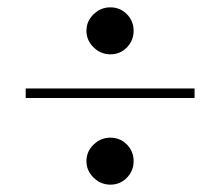

<svg xmlns="http://www.w3.org/2000/svg" viewBox="-20 -639 600 523"><path d="M280.5 -491Q254.5 -491 235 -510Q215.5 -529 215.5 -555Q215.5 -581.5 235 -600.2Q254.5 -619 280.5 -619Q307.5 -619 325.8 -600.2Q344 -581.5 344 -555Q344 -529 325.8 -510Q307.5 -491 280.5 -491ZM50 -372V-398H510V-372ZM280.5 -136Q254.5 -136 235 -155Q215.5 -174 215.5 -200Q215.5 -226.5 235 -245.2Q254.5 -264 280.5 -264Q307.5 -264 325.8 -245.2Q344 -226.5 344 -200Q344 -174 325.8 -155Q307.5 -136 280.5 -136Z"/></svg>

Font: Bodoni Moda 9pt Medium
Style: Regular
Weight: 500
Designer: Owen Earl
Foundry: indestructible type
Version: Version 2.005